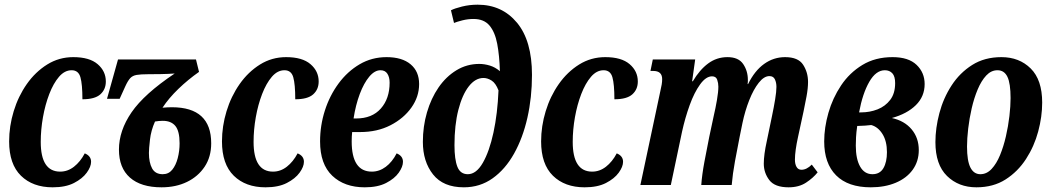

<svg xmlns="http://www.w3.org/2000/svg" viewBox="-20 -790 4496 820"><path d="M205 10Q120 10 69.5 -39.5Q19 -89 19 -186Q19 -251 38.5 -315Q58 -379 94.5 -431Q131 -483 181.5 -514.5Q232 -546 293 -546Q362 -546 397 -516Q432 -486 432 -442Q432 -408 408.5 -387Q385 -366 332 -366Q332 -430 323.5 -460Q315 -490 286 -490Q256 -490 232 -462Q208 -434 190.5 -388.5Q173 -343 163.5 -289.5Q154 -236 154 -184Q154 -57 237 -57Q269 -57 296 -78Q323 -99 342 -135Q369 -124 369 -99Q369 -78 350.5 -52.5Q332 -27 296 -8.5Q260 10 205 10Z M670 10Q582 10 535 -31.5Q488 -73 488 -151Q488 -232 542 -310.5Q596 -389 726 -476Q695 -474 665.5 -473.5Q636 -473 612 -473Q581 -473 563.5 -470Q546 -467 536 -456Q526 -445 515 -421L491 -368H437L484 -536H817L830 -483Q783 -450 742 -410.5Q701 -371 674 -330Q696 -332 714 -332Q882 -332 882 -178Q882 -120 854 -78Q826 -36 778.5 -13Q731 10 670 10ZM675 -46Q700 -46 715.5 -65Q731 -84 739 -114.5Q747 -145 747 -178Q747 -230 729 -252Q711 -274 675 -274Q659 -274 642 -271Q625 -233 620.5 -193.5Q616 -154 616 -137Q616 -96 629.5 -71Q643 -46 675 -46Z M1114 10Q1029 10 978.5 -39.5Q928 -89 928 -186Q928 -251 947.5 -315Q967 -379 1003.5 -431Q1040 -483 1090.5 -514.5Q1141 -546 1202 -546Q1271 -546 1306 -516Q1341 -486 1341 -442Q1341 -408 1317.5 -387Q1294 -366 1241 -366Q1241 -430 1232.5 -460Q1224 -490 1195 -490Q1165 -490 1141 -462Q1117 -434 1099.5 -388.5Q1082 -343 1072.5 -289.5Q1063 -236 1063 -184Q1063 -57 1146 -57Q1178 -57 1205 -78Q1232 -99 1251 -135Q1278 -124 1278 -99Q1278 -78 1259.5 -52.5Q1241 -27 1205 -8.5Q1169 10 1114 10Z M1538 10Q1451 10 1399 -39.5Q1347 -89 1347 -186Q1347 -254 1367.5 -318Q1388 -382 1426 -433.5Q1464 -485 1516 -515.5Q1568 -546 1631 -546Q1697 -546 1733.5 -515.5Q1770 -485 1770 -431Q1770 -377 1737 -330.5Q1704 -284 1647.5 -255Q1591 -226 1518 -226H1484Q1483 -218 1482.5 -207Q1482 -196 1482 -186Q1482 -57 1568 -57Q1600 -57 1627.5 -77.5Q1655 -98 1674 -135Q1701 -124 1701 -99Q1701 -78 1683 -52.5Q1665 -27 1629 -8.5Q1593 10 1538 10ZM1490 -284H1501Q1569 -284 1606.5 -326.5Q1644 -369 1644 -437Q1644 -460 1634.5 -475Q1625 -490 1605 -490Q1580 -490 1557 -462.5Q1534 -435 1516.5 -388.5Q1499 -342 1490 -284Z M1961 10Q1873 10 1829.5 -45Q1786 -100 1786 -184Q1786 -250 1803.5 -310Q1821 -370 1853 -416.5Q1885 -463 1929.5 -490Q1974 -517 2027 -517Q2049 -517 2072 -510Q2095 -503 2115 -486Q2113 -553 2103.5 -603Q2094 -653 2070.5 -681Q2047 -709 2002 -709Q1978 -709 1954.5 -703Q1931 -697 1919 -692L1906 -746Q1921 -754 1953 -762Q1985 -770 2020 -770Q2124 -770 2188 -693Q2252 -616 2252 -470Q2252 -374 2232.5 -287.5Q2213 -201 2175.5 -134Q2138 -67 2084 -28.5Q2030 10 1961 10ZM1978 -46Q2014 -46 2042 -94.5Q2070 -143 2087.5 -224Q2105 -305 2109 -404Q2097 -435 2079.5 -446Q2062 -457 2045 -457Q2010 -457 1982 -421Q1954 -385 1937.5 -320.5Q1921 -256 1921 -170Q1921 -109 1933.5 -77.5Q1946 -46 1978 -46Z M2477 10Q2392 10 2341.5 -39.5Q2291 -89 2291 -186Q2291 -251 2310.5 -315Q2330 -379 2366.5 -431Q2403 -483 2453.5 -514.5Q2504 -546 2565 -546Q2634 -546 2669 -516Q2704 -486 2704 -442Q2704 -408 2680.5 -387Q2657 -366 2604 -366Q2604 -430 2595.5 -460Q2587 -490 2558 -490Q2528 -490 2504 -462Q2480 -434 2462.5 -388.5Q2445 -343 2435.5 -289.5Q2426 -236 2426 -184Q2426 -57 2509 -57Q2541 -57 2568 -78Q2595 -99 2614 -135Q2641 -124 2641 -99Q2641 -78 2622.5 -52.5Q2604 -27 2568 -8.5Q2532 10 2477 10Z M3348 10Q3289 10 3265.5 -21Q3242 -52 3242 -91Q3242 -129 3255 -188L3277 -294Q3285 -332 3290.5 -365.5Q3296 -399 3296 -419Q3296 -437 3289.5 -451Q3283 -465 3266 -465Q3243 -465 3220.5 -436.5Q3198 -408 3180 -362.5Q3162 -317 3151 -265L3139 -206Q3129 -156 3119 -101.5Q3109 -47 3105 0H2975Q2978 -43 2988.5 -99.5Q2999 -156 3009 -205L3028 -294Q3036 -328 3042 -363Q3048 -398 3048 -420Q3048 -435 3043 -449.5Q3038 -464 3021 -464Q2995 -464 2970 -429.5Q2945 -395 2925.5 -341Q2906 -287 2893 -228L2845 0H2715L2800 -400Q2804 -417 2806 -429Q2808 -441 2808 -452Q2808 -487 2770 -487H2758L2768 -536H2949L2936 -443H2939Q2968 -492 3004.5 -519Q3041 -546 3087 -546Q3134 -546 3154 -516.5Q3174 -487 3174 -449Q3174 -445 3174 -442Q3174 -439 3173 -431H3175Q3203 -488 3243.5 -517Q3284 -546 3333 -546Q3389 -546 3410 -513.5Q3431 -481 3431 -440Q3431 -413 3424.5 -378Q3418 -343 3412 -315L3388 -204Q3382 -177 3378.5 -152Q3375 -127 3375 -108Q3375 -89 3382 -77Q3389 -65 3403 -65Q3425 -65 3447 -87L3472 -54Q3453 -30 3422.5 -10Q3392 10 3348 10Z M3699 10Q3602 10 3551 -41Q3500 -92 3500 -186Q3500 -245 3518 -308Q3536 -371 3572 -425Q3608 -479 3663 -512.5Q3718 -546 3792 -546Q3860 -546 3894.5 -513Q3929 -480 3929 -431Q3929 -378 3891.5 -341Q3854 -304 3789 -286Q3843 -274 3873.5 -237.5Q3904 -201 3904 -149Q3904 -101 3878 -65Q3852 -29 3805.5 -9.5Q3759 10 3699 10ZM3759 -490Q3721 -490 3692.5 -440.5Q3664 -391 3649 -310H3657Q3695 -310 3728 -323Q3761 -336 3782 -363.5Q3803 -391 3803 -435Q3803 -464 3791 -477Q3779 -490 3759 -490ZM3706 -46Q3738 -46 3753 -72Q3768 -98 3768 -140Q3768 -187 3749 -217.5Q3730 -248 3701 -256Q3678 -253 3641 -252Q3637 -224 3636 -204Q3635 -184 3635 -168Q3635 -111 3653.5 -78.5Q3672 -46 3706 -46Z M4150 10Q4074 10 4024.5 -38.5Q3975 -87 3975 -183Q3975 -243 3992 -307Q4009 -371 4044 -425Q4079 -479 4132 -512.5Q4185 -546 4257 -546Q4333 -546 4382 -497.5Q4431 -449 4431 -352Q4431 -292 4414 -228.5Q4397 -165 4362 -111Q4327 -57 4274.5 -23.5Q4222 10 4150 10ZM4167 -46Q4194 -46 4215 -68.5Q4236 -91 4251 -127.5Q4266 -164 4276 -207.5Q4286 -251 4291 -294Q4296 -337 4296 -371Q4296 -434 4282.5 -462Q4269 -490 4240 -490Q4213 -490 4192 -467.5Q4171 -445 4155.5 -408Q4140 -371 4130 -327.5Q4120 -284 4115 -241Q4110 -198 4110 -164Q4110 -103 4124.5 -74.5Q4139 -46 4167 -46Z"/></svg>

Font: Noto Serif ExtraCondensed
Style: Bold Italic
Weight: 700
Width: 2
Italic angle: -12°
Designer: Monotype Design Team
Foundry: Monotype Imaging Inc.
Version: Version 2.013; ttfautohint (v1.8.4.7-5d5b)